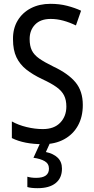

<svg xmlns="http://www.w3.org/2000/svg" viewBox="-20 -744 494 1004"><path d="M413 -195Q413 -133 387.5 -87Q362 -41 315 -15.5Q268 10 205 10Q106 10 42 -22V-109Q76 -90 119.5 -79.5Q163 -69 204 -69Q263 -69 295 -102.5Q327 -136 327 -187Q327 -221 315 -245Q303 -269 275 -289Q247 -309 199 -331Q151 -354 117.5 -380.5Q84 -407 66 -444.5Q48 -482 48 -538Q47 -594 72 -636Q97 -678 141.5 -701Q186 -724 244 -724Q291 -724 331.5 -713.5Q372 -703 404 -688L377 -611Q344 -627 311 -636Q278 -645 245 -645Q192 -645 163.5 -615.5Q135 -586 135 -540Q135 -504 146.5 -480.5Q158 -457 185 -438Q212 -419 259 -396Q336 -360 374.5 -314Q413 -268 413 -195ZM304 138Q304 187 271 213.5Q238 240 177 240Q142 240 123 234V180Q143 186 169 186Q236 186 236 138Q236 112 214 99Q192 86 155 81L192 0H243L220 51Q259 59 281.5 80.5Q304 102 304 138Z"/></svg>

Font: Noto Sans Hebrew Condensed
Style: Regular
Weight: 400
Width: 3
Designer: Monotype Design Team
Foundry: Monotype Imaging Inc.
Version: Version 2.004; ttfautohint (v1.8.4.7-5d5b)